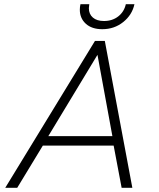

<svg xmlns="http://www.w3.org/2000/svg" viewBox="-20 -894 755 914"><path d="M360 -848Q360 -861 363 -874H405Q403 -860 403 -855Q403 -827 422 -810.5Q441 -794 475 -794Q515 -794 543 -816Q571 -838 579 -874H620Q609 -823 566.5 -789Q524 -755 467 -755Q417 -755 388.5 -781Q360 -807 360 -848ZM432 -699H479L610 0H559L521 -201H184L62 0H5ZM515 -246 444 -633 210 -246Z"/></svg>

Font: Prompt ExtraLight
Style: Italic
Weight: 275
Italic angle: -12°
Designer: Katatrad Team
Foundry: CadsonDemak
Version: Version 1.000